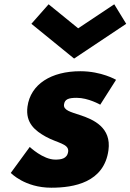

<svg xmlns="http://www.w3.org/2000/svg" viewBox="-20 -860 608 895"><path d="M206.6 -840 126.3 -749 325.4 -587 568.3 -749 512.6 -840 344.4 -728ZM354.4 -528C219.4 -528 122.3 -468 108.1 -363C97.7 -286 144.8 -250 193.2 -223C247.1 -193 302.7 -190 297.7 -153C293.1 -119 262.7 -116 237.7 -116C180.7 -116 118.7 -175 118.7 -175L30.3 -54C30.3 -54 95 15 219 15C324 15 465.2 -9 485.6 -160C499.8 -265 417 -303 351.8 -324C309.7 -338 274.8 -346 278.4 -373C281.7 -397 298.6 -404 337.6 -404C391.6 -404 447.3 -372 447.3 -372L521 -488C521 -488 453.4 -528 354.4 -528Z"/></svg>

Font: Hussar Techniczny
Style: Bold 
Weight: 700
Foundry: Cannot Into Space Fonts
Version: Version 0.77